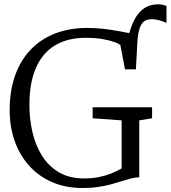

<svg xmlns="http://www.w3.org/2000/svg" viewBox="-20 -884 812 914"><path d="M627 -554 596.5 -571.5 588.5 -699.5Q602 -758.5 622.2 -794.5Q642.5 -830.5 669.8 -847Q697 -863.5 732 -863.5Q745 -863.5 754.8 -861.2Q764.5 -859 772.5 -855.5V-775Q761.5 -780.5 741.2 -786.5Q721 -792.5 699.5 -792.5Q680.5 -792.5 666.8 -783Q653 -773.5 645 -750.2Q637 -727 634 -685ZM374 11Q291.5 11 226.8 -17.5Q162 -46 117.2 -96.8Q72.5 -147.5 49.2 -214.8Q26 -282 26 -359Q26 -452.5 52.2 -525.5Q78.5 -598.5 127 -648.8Q175.5 -699 243.5 -725Q311.5 -751 395.5 -751Q434.5 -751 471.8 -746.8Q509 -742.5 541.2 -736.5Q573.5 -730.5 598 -725.8Q622.5 -721 635 -720L627 -554H575L553 -670Q545.5 -676 524 -684Q502.5 -692 468 -698Q433.5 -704 387.5 -704Q302 -704 242.2 -668.2Q182.5 -632.5 151.2 -561.2Q120 -490 120 -384.5Q120 -318.5 134.2 -256Q148.5 -193.5 179.5 -143.5Q210.5 -93.5 260.2 -64Q310 -34.5 381 -34.5Q416.5 -34.5 447.8 -40.5Q479 -46.5 506.8 -57.2Q534.5 -68 559 -82V-311L421 -321V-373.5H704V-321L643 -311V-40Q622.5 -39.5 601.8 -34Q581 -28.5 557.8 -21Q534.5 -13.5 507.5 -6.2Q480.5 1 447.5 6Q414.5 11 374 11Z"/></svg>

Font: Merriweather 24pt Light
Style: Regular
Weight: 300
Designer: Eben Sorkin
Foundry: Eben Sorkin
Version: Version 2.100